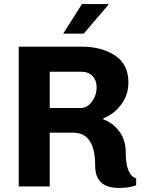

<svg xmlns="http://www.w3.org/2000/svg" viewBox="-20 -915 705 942"><path d="M382 -895H511L512 -892L391 -750H290ZM382 -686Q478 -686 544 -643Q610 -600 610 -510Q610 -449 574.5 -402Q539 -355 487 -334V-329Q530 -315 563.5 -272.5Q597 -230 597 -166Q597 -56 648 -40V-6Q615 7 562 7Q447 7 447 -102Q447 -264 340 -264H224V0H72V-686ZM379 -563H224V-385H374Q408 -385 431 -416Q454 -447 454 -488Q454 -521 434 -542Q414 -563 379 -563Z"/></svg>

Font: Chivo
Style: Bold
Weight: 700
Designer: Hector Gatti
Foundry: Omnibus-Type
Version: Version 1.007;PS 001.007;hotconv 1.0.88;makeotf.lib2.5.64775